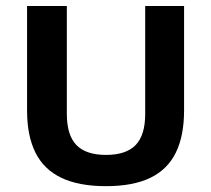

<svg xmlns="http://www.w3.org/2000/svg" viewBox="-20 -615 706 642"><path d="M334.5 7.5Q243.5 7.5 185 -20.5Q126.5 -48.5 98.5 -104.8Q70.5 -161 70.5 -245.5V-595H203.5V-234Q203.5 -163 235.5 -130Q267.5 -97 334.5 -97Q401.5 -97 433.5 -130Q465.5 -163 465.5 -234V-595H595.5V-245.5Q595.5 -161 568 -104.8Q540.5 -48.5 482.8 -20.5Q425 7.5 334.5 7.5Z"/></svg>

Font: Encode Sans SC SemiBold
Style: Regular
Weight: 600
Version: Version 3.002